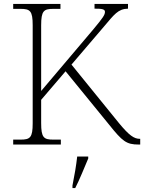

<svg xmlns="http://www.w3.org/2000/svg" viewBox="-20 -734 732 975"><path d="M47 0H289V-25H251C202 -25 189 -35 189 -109V-227L313 -372L534 -101C602 -16 622 0 684 0H692V-29H690C661 -29 636 -46 584 -109L343 -406L507 -598C560 -660 579 -689 630 -690V-714H460V-690C496 -690 513 -688 513 -674C513 -658 502 -643 454 -585L189 -272V-605C189 -679 202 -689 251 -689H287V-714H47V-689H84C133 -689 146 -679 146 -606V-108C146 -35 133 -25 84 -25H47ZM348 208V221H362C383 181 410 113 428 71V61H372C367 106 358 159 348 208Z"/></svg>

Font: Noto Serif Lao ExtraLight
Style: Regular
Weight: 200
Designer: Monotype Design Team
Foundry: Monotype Imaging Inc.
Version: Version 2.003